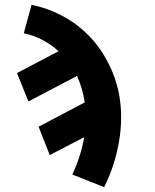

<svg xmlns="http://www.w3.org/2000/svg" viewBox="-20 -558 640 791"><path d="M409 213 278 161Q295 125 307.5 86Q320 47 327 7L185 81L139 -36L329 -136Q325 -164 317 -192Q309 -220 297 -245L97 -140L50 -257L221 -347Q206 -361 189.5 -372.5Q173 -384 155 -393.5Q137 -403 117.5 -410Q98 -417 78 -421L110 -538Q155 -529 198 -511Q241 -493 278.5 -467.5Q316 -442 347.5 -409.5Q379 -377 403 -339Q427 -301 444.5 -258Q462 -215 470.5 -169.5Q479 -124 479 -75Q479 -26 471 21Q463 71 447.5 119Q432 167 409 213Z"/></svg>

Font: Iosevka Curly HvExObl
Style: Regular
Weight: 900
Width: 7
Italic angle: -9°
Monospace: yes
Designer: Belleve Invis
Foundry: Belleve Invis
Version: Version 11.1.0; ttfautohint (v1.8.3)